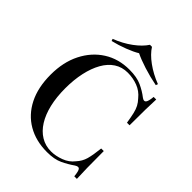

<svg xmlns="http://www.w3.org/2000/svg" viewBox="-258 -1060 1211 1211"><g transform="rotate(45 347.0 -455.0)"><path d="M380 -722Q446 -722 488.5 -702.5Q531 -683 564 -657Q584 -642 594.5 -653.5Q605 -665 609 -708H632Q630 -670 629 -616.5Q628 -563 628 -474H605Q598 -518 591.5 -546Q585 -574 574.5 -594Q564 -614 546 -633Q517 -669 475 -685Q433 -701 386 -701Q335 -701 296 -675.5Q257 -650 230.5 -603Q204 -556 190 -492Q176 -428 176 -352Q176 -274 191 -210.5Q206 -147 234.5 -101.5Q263 -56 303.5 -31.5Q344 -7 394 -7Q435 -7 479 -23.5Q523 -40 549 -74Q577 -104 587.5 -141.5Q598 -179 605 -244H628Q628 -152 629 -95.5Q630 -39 632 0H609Q605 -43 595.5 -54Q586 -65 564 -51Q527 -25 485.5 -5.5Q444 14 379 14Q280 14 206 -29Q132 -72 91 -153Q50 -234 50 -348Q50 -460 92.5 -544Q135 -628 209 -675Q283 -722 380 -722ZM378 -924Q403 -884 454.5 -846.5Q506 -809 571 -784L566 -770Q504 -782 444.5 -801Q385 -820 349 -838Q320 -820 271 -801Q222 -782 172 -770L167 -784Q232 -809 283 -846.5Q334 -884 360 -924Z"/></g></svg>

Font: Playfair Display Medium
Style: Regular
Weight: 500
Designer: Claus Eggers Sørensen
Foundry: Claus Eggers Sørensen
Version: Version 1.203